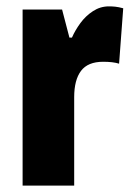

<svg xmlns="http://www.w3.org/2000/svg" viewBox="-20 -583 415 603"><path d="M322 -563Q332 -563 342 -562Q352 -561 367 -557L354 -383Q335 -389 304 -389Q256 -389 234.5 -360.5Q213 -332 213 -278V0H51V-553H175L198 -465H206Q216 -488 232.5 -510.5Q249 -533 272 -548Q295 -563 322 -563Z"/></svg>

Font: Noto Sans Khmer UI ExtraCondensed Black
Style: Regular
Weight: 900
Width: 2
Designer: Danh Hong and the Monotype Design Team
Foundry: Monotype Imaging Inc.
Version: Version 2.002; ttfautohint (v1.8.4.7-5d5b)